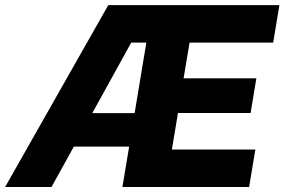

<svg xmlns="http://www.w3.org/2000/svg" viewBox="-61 -748 1137 768"><path d="M-40.5 0 372.1 -727.5H1056.6L1031.7 -577.6H697.3L673.3 -434.6H964.4L941.4 -295.9H650.9L626.5 -149.9H960.4L935.5 0H428.7L455.6 -161.6H234.4L145 0ZM308.1 -295.4H477.5L524.4 -577.6H463.9Z"/></svg>

Font: Inter Display Extra Bold
Style: Italic
Weight: 800
Italic angle: -9.39999°
Designer: Rasmus Andersson
Foundry: rsms
Version: Version 4.000;git-4fc901f